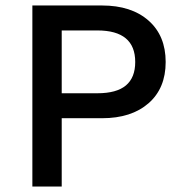

<svg xmlns="http://www.w3.org/2000/svg" viewBox="-20 -680 667 700"><path d="M584 -454Q584 -358 521.5 -303.5Q459 -249 352 -249H205V0H98V-660H205H352Q459 -660 521.5 -605Q584 -550 584 -454ZM473 -454Q473 -569 335 -569H205V-340H335Q405 -340 439 -368.5Q473 -397 473 -454Z"/></svg>

Font: Work Sans Medium
Style: Regular
Weight: 500
Designer: Wei Huang
Foundry: Wei Huang
Version: Version 1.500